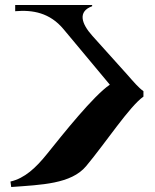

<svg xmlns="http://www.w3.org/2000/svg" viewBox="-20 -742 622 771"><path d="M22 -13 25 9C146 0 266 -3 326 -75C403 -167 501 -316 556 -354V-376C537 -389 515 -415 494 -439L351 -598C306 -648 292 -696 350 -717V-722H41V-697C111 -703 180 -691 235 -625L421 -402C355 -357 234 -205 169 -124C124 -68 79 -26 22 -13Z"/></svg>

Font: Sinistre Bold
Style: Regular
Weight: 900
Designer: Jules Durand
Foundry: Collletttivo
Version: Version 69.420;Glyphs 3.2 (3217)